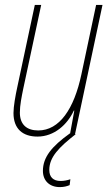

<svg xmlns="http://www.w3.org/2000/svg" viewBox="-20 -547 457 783"><path d="M133 10C201 10 255 -39 281 -96H283L266 -3H265C191 50 155 94 155 150C155 189 181 216 224 216C242 216 254 212 264 208L267 184C255 188 242 191 227 191C197 191 181 175 181 146C181 94 220 54 289 0H286L398 -527H372L312 -244C282 -102 222 -15 136 -15C89 -15 61 -39 61 -88C61 -117 68 -152 75 -186L148 -527H122L51 -194C43 -158 35 -113 35 -86C35 -22 72 10 133 10Z"/></svg>

Font: Noto Sans Condensed Thin
Style: Italic
Weight: 100
Width: 3
Italic angle: -12°
Designer: Monotype Design Team
Foundry: Monotype Imaging Inc.
Version: Version 2.013